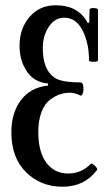

<svg xmlns="http://www.w3.org/2000/svg" viewBox="-20 -697 418 727"><path d="M23 -196Q23 -269 59 -317.5Q95 -366 162 -373V-381Q110 -385 82 -426Q54 -467 54 -524Q54 -589 92 -633Q130 -677 190 -677Q278 -677 312 -610L318 -612L319 -660Q319 -667 335 -666.5Q351 -666 351 -660V-469Q351 -463 334 -463Q317 -463 317 -469Q317 -534 292.5 -582Q268 -630 223 -630Q188 -630 165 -596Q142 -562 142 -515Q142 -434 185 -404Q210 -385 285 -385Q297 -385 296 -355Q293 -334 285 -335Q262 -346 246 -346Q226 -346 207.5 -340Q189 -334 169 -319Q149 -304 137 -272.5Q125 -241 125 -197Q125 -122 155.5 -81Q186 -40 238 -40Q289 -40 324 -77Q326 -79 333 -74.5Q340 -70 345 -63Q350 -56 347 -53Q300 10 217 10Q134 10 78.5 -45Q23 -100 23 -196Z"/></svg>

Font: Junicode Cond Medium
Style: Regular
Weight: 500
Width: 3
Designer: Peter S. Baker
Version: Version 2.201